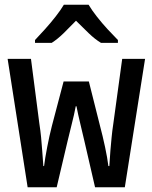

<svg xmlns="http://www.w3.org/2000/svg" viewBox="-20 -786 640 806"><path d="M96 0 12 -539H110L145 -269Q150 -236 152.5 -210Q155 -184 157 -156Q159 -128 162 -89H165Q169 -121 178 -168Q187 -215 198 -258L247 -444H353L400 -257Q411 -216 421 -169Q431 -122 435 -89H439Q441 -126 443.5 -154Q446 -182 448.5 -209Q451 -236 456 -269L493 -539H589L504 0H379L334 -195Q325 -234 316.5 -269Q308 -304 301 -340H298Q291 -303 282 -268.5Q273 -234 264 -195L218 0ZM127 -618Q145 -637 168.5 -663Q192 -689 213.5 -716.5Q235 -744 248 -766H352Q365 -744 386.5 -716.5Q408 -689 432 -663Q456 -637 475 -618V-606H404Q379 -621 352.5 -646.5Q326 -672 299 -699Q273 -672 247.5 -647Q222 -622 197 -606H127Z"/></svg>

Font: Noto Sans Mono Medium
Style: Regular
Weight: 500
Designer: Monotype Design Team
Foundry: Monotype Imaging Inc.
Version: Version 2.014